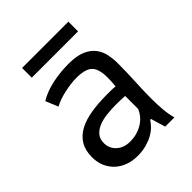

<svg xmlns="http://www.w3.org/2000/svg" viewBox="-186 -751 868 868"><g transform="rotate(-45 248.0 -317.5)"><path d="M69 -463Q107 -486 157.5 -497Q208 -508 263 -508Q315 -508 346.5 -494Q378 -480 394.5 -457.5Q411 -435 416.5 -408Q422 -381 422 -354Q422 -294 419 -237Q416 -180 416 -129Q416 -92 419 -59Q422 -26 430 2H371L350 -68H345Q336 -54 322.5 -40.5Q309 -27 290 -16.5Q271 -6 246 1Q221 8 189 8Q157 8 129.5 -2Q102 -12 82 -30.5Q62 -49 50.5 -75Q39 -101 39 -134Q39 -178 57 -207.5Q75 -237 107.5 -254.5Q140 -272 185.5 -279.5Q231 -287 286 -287Q300 -287 313.5 -287Q327 -287 341 -285Q344 -315 344 -339Q344 -394 322 -416Q300 -438 242 -438Q225 -438 205.5 -435.5Q186 -433 165.5 -428.5Q145 -424 126.5 -417.5Q108 -411 94 -403ZM211 -62Q239 -62 261 -69.5Q283 -77 299 -88.5Q315 -100 325.5 -114Q336 -128 341 -141V-224Q327 -225 312.5 -225.5Q298 -226 284 -226Q253 -226 223.5 -222.5Q194 -219 171.5 -209.5Q149 -200 135.5 -183.5Q122 -167 122 -142Q122 -107 147 -84.5Q172 -62 211 -62ZM101 -643H397V-581H101Z"/></g></svg>

Font: PTSans
Style: Regular
Weight: 400
Designer: A.Korolkova, O.Umpeleva, V.Yefimov
Foundry: ParaType Ltd
Version: Version 2.003W OFL